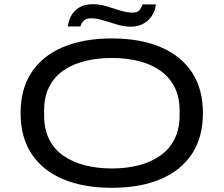

<svg xmlns="http://www.w3.org/2000/svg" viewBox="-20 -882 1064 914"><path d="M512 12Q378 12 280.5 -29Q183 -70 130.5 -149Q78 -228 78 -344Q78 -459 130.5 -538Q183 -617 280.5 -658Q378 -699 512 -699Q647 -699 744 -658Q841 -617 893.5 -538Q946 -459 946 -344Q946 -228 893.5 -149Q841 -70 744 -29Q647 12 512 12ZM512 -80Q581 -80 639.5 -95Q698 -110 742 -140.5Q786 -171 810.5 -219Q835 -267 835 -333V-355Q835 -421 810.5 -468.5Q786 -516 742 -546.5Q698 -577 639.5 -591.5Q581 -606 512 -606Q444 -606 385 -591.5Q326 -577 282 -546.5Q238 -516 214 -468.5Q190 -421 190 -355V-333Q190 -267 214 -219Q238 -171 282 -140.5Q326 -110 385 -95Q444 -80 512 -80ZM303 -756Q306 -782 318.5 -806Q331 -830 356.5 -846Q382 -862 421 -862Q455 -862 487.5 -852Q520 -842 552 -832Q584 -822 612 -822Q635 -822 645 -835Q655 -848 659 -861H722Q720 -835 705.5 -810.5Q691 -786 665 -770.5Q639 -755 601 -755Q571 -755 537.5 -765Q504 -775 472 -785Q440 -795 413 -795Q389 -795 377.5 -782.5Q366 -770 363 -756Z"/></svg>

Font: Archivo Expanded
Style: Regular
Weight: 400
Width: 7
Designer: Hector Gatti
Foundry: Omnibus-Type
Version: Version 2.001